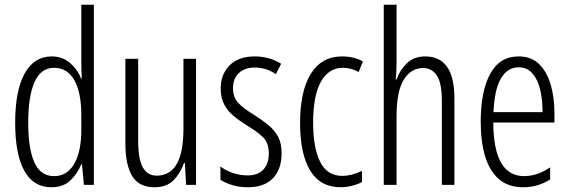

<svg xmlns="http://www.w3.org/2000/svg" viewBox="-20 -846 2402 810"><path d="M197 -56Q121 -56 82.5 -125.5Q44 -195 44 -328Q44 -464 84 -536Q124 -608 198 -608Q244 -608 276 -580Q308 -552 322 -515H325Q324 -535 323.5 -552Q323 -569 323 -586V-826H376V-66H334L326 -153H323Q307 -114 277 -85Q247 -56 197 -56ZM208 -103Q263 -103 293 -154.5Q323 -206 323 -299V-361Q323 -456 293.5 -508Q264 -560 208 -560Q153 -560 126 -500.5Q99 -441 99 -328Q99 -219 125 -161Q151 -103 208 -103Z M807 -598V-66H765L760 -158H756Q742 -116 712.5 -86Q683 -56 632 -56Q566 -56 537.5 -103.5Q509 -151 509 -239V-598H563V-251Q563 -175 582.5 -140Q602 -105 641 -105Q697 -105 725.5 -154Q754 -203 754 -306V-598Z M1168 -200Q1168 -132 1131.5 -94Q1095 -56 1026 -56Q989 -56 959 -65.5Q929 -75 910 -87V-144Q931 -127 961.5 -116.5Q992 -106 1025 -106Q1068 -106 1091 -130.5Q1114 -155 1114 -199Q1114 -241 1092.5 -264Q1071 -287 1026 -314Q992 -335 966.5 -356Q941 -377 926 -405Q911 -433 911 -473Q911 -532 948.5 -570Q986 -608 1054 -608Q1117 -608 1166 -577L1144 -533Q1104 -561 1054 -561Q1013 -561 988 -538Q963 -515 963 -474Q963 -436 984.5 -412.5Q1006 -389 1054 -360Q1087 -339 1112.5 -318Q1138 -297 1153 -269.5Q1168 -242 1168 -200Z M1418 -56Q1331 -56 1288.5 -126.5Q1246 -197 1246 -327Q1246 -462 1291.5 -535Q1337 -608 1423 -608Q1473 -608 1511 -587L1493 -542Q1461 -560 1427 -560Q1367 -560 1334 -501.5Q1301 -443 1301 -328Q1301 -223 1330.5 -163.5Q1360 -104 1424 -104Q1463 -104 1507 -125V-78Q1488 -68 1463.5 -62Q1439 -56 1418 -56Z M1653 -585Q1653 -541 1649 -511H1653Q1666 -549 1696 -578.5Q1726 -608 1774 -608Q1897 -608 1897 -431V-66H1844V-420Q1844 -496 1823 -527.5Q1802 -559 1765 -559Q1714 -559 1683.5 -510Q1653 -461 1653 -355V-66H1599V-826H1653Z M2168 -608Q2222 -608 2255 -575Q2288 -542 2303.5 -488Q2319 -434 2319 -371V-329H2061Q2062 -103 2191 -103Q2247 -103 2301 -140V-89Q2276 -73 2247.5 -64.5Q2219 -56 2187 -56Q2124 -56 2084.5 -90.5Q2045 -125 2026.5 -187Q2008 -249 2008 -331Q2008 -461 2048 -534.5Q2088 -608 2168 -608ZM2168 -562Q2121 -562 2093.5 -515.5Q2066 -469 2062 -373H2269Q2269 -424 2259 -467Q2249 -510 2226.5 -536Q2204 -562 2168 -562Z"/></svg>

Font: Noto Sans Malayalam UI ExtraCondensed Light
Style: Regular
Weight: 300
Width: 2
Designer: Jelle Bosma - Monotype Design Team
Foundry: Monotype Imaging Inc.
Version: Version 2.104; ttfautohint (v1.8.4.7-5d5b)